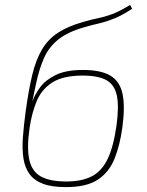

<svg xmlns="http://www.w3.org/2000/svg" viewBox="-20 -753 599 785"><path d="M250 12Q192 12 156 -1.5Q120 -15 101 -41Q82 -67 76 -104.5Q70 -142 73.5 -190.5Q77 -239 85 -298Q97 -386 112 -447.5Q127 -509 151.5 -550.5Q176 -592 216 -618.5Q256 -645 319 -663Q352 -673 380 -678.5Q408 -684 439 -695.5Q470 -707 512 -733L520 -717Q479 -690 446.5 -677Q414 -664 385.5 -657.5Q357 -651 326 -642Q258 -623 219 -592Q180 -561 160 -516Q140 -471 127 -409Q123 -393 120 -376.5Q117 -360 113 -342H114Q123 -367 144 -396Q165 -425 207 -446Q249 -467 319 -467Q392 -467 431 -444Q470 -421 481 -369Q492 -317 480 -230Q470 -158 448 -103.5Q426 -49 380 -18.5Q334 12 250 12ZM251 -11Q314 -11 355 -32Q396 -53 420 -103Q444 -153 456 -238Q467 -316 458 -361Q449 -406 415.5 -425Q382 -444 318 -444Q239 -444 195 -416.5Q151 -389 130.5 -340.5Q110 -292 101 -230Q89 -147 100 -99Q111 -51 148 -31Q185 -11 251 -11Z"/></svg>

Font: Exo 2 Thin
Style: Italic
Weight: 250
Italic angle: -8°
Designer: Natanael Gama
Foundry: Natanael Gama
Version: Version 2.010